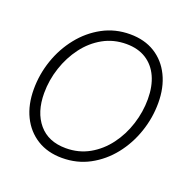

<svg xmlns="http://www.w3.org/2000/svg" viewBox="-102 -633 744 744"><g transform="rotate(20 270.0 -260.5)"><path d="M227.5 9.8Q168 9.8 124.5 -17.3Q81.1 -44.4 57.6 -92.3Q34.2 -140.1 34.2 -203.6Q34.2 -265.1 54.2 -323.5Q74.2 -381.8 111.6 -428.7Q148.9 -475.6 200.2 -503.4Q251.5 -531.2 313 -531.2Q372.6 -531.2 415.8 -504.4Q459 -477.5 482.4 -429.4Q505.9 -381.3 505.9 -317.9Q505.9 -255.9 485.8 -197.3Q465.8 -138.7 428.7 -92Q391.6 -45.4 340.6 -17.8Q289.6 9.8 227.5 9.8ZM228.5 -30.8Q281.7 -30.8 325 -55.2Q368.2 -79.6 399.2 -121.1Q430.2 -162.6 446.5 -213.9Q462.9 -265.1 462.9 -317.9Q462.9 -370.6 445.3 -409.4Q427.7 -448.2 394 -469.5Q360.4 -490.7 312.5 -490.7Q259.8 -490.7 216.6 -466.6Q173.3 -442.4 142.3 -401.1Q111.3 -359.9 94.2 -308.3Q77.1 -256.8 77.1 -203.1Q77.1 -124.5 116.7 -77.6Q156.2 -30.8 228.5 -30.8Z"/></g></svg>

Font: Inter 28pt ExtraLight
Style: Italic
Weight: 250
Italic angle: -9.3988°
Designer: Rasmus Andersson
Foundry: rsms
Version: Version 4.001;git-66647c0bb